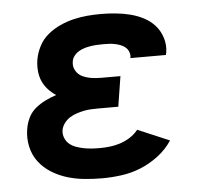

<svg xmlns="http://www.w3.org/2000/svg" viewBox="-44 -585 689 640"><g transform="rotate(-5 300.0 -265.0)"><path d="M273 8Q243 8 213 5Q183 2 155.5 -6.5Q128 -15 104 -30Q80 -45 63 -67Q46 -89 39.5 -118Q33 -147 38 -177Q41 -196 49.5 -214Q58 -232 73.5 -245Q89 -258 107.5 -267Q126 -276 144 -282Q130 -291 118 -304Q106 -317 99 -333Q92 -349 90.5 -368Q89 -387 92 -405Q96 -428 107.5 -450Q119 -472 138 -487.5Q157 -503 179 -513Q201 -523 224 -528.5Q247 -534 270 -536Q293 -538 316 -538Q341 -538 366 -535.5Q391 -533 414.5 -527Q438 -521 459 -510Q480 -499 495.5 -481.5Q511 -464 518.5 -440Q526 -416 522 -391Q521 -389 521 -387Q521 -385 520 -383H401Q401 -384 401.5 -384.5Q402 -385 402 -386Q403 -395 399.5 -404Q396 -413 389 -419Q382 -425 373 -428.5Q364 -432 354.5 -434Q345 -436 335.5 -436.5Q326 -437 316 -437Q306 -437 295.5 -436.5Q285 -436 274.5 -434.5Q264 -433 253.5 -430Q243 -427 233.5 -421.5Q224 -416 217 -407Q210 -398 209 -388Q206 -372 214 -358Q222 -344 236 -337.5Q250 -331 265.5 -328.5Q281 -326 298 -326H363L347 -225H281Q269 -225 256.5 -224.5Q244 -224 232 -221.5Q220 -219 207.5 -215Q195 -211 184 -204Q173 -197 165 -186Q157 -175 155 -163Q153 -150 158 -137.5Q163 -125 172.5 -117Q182 -109 194.5 -104.5Q207 -100 219.5 -97.5Q232 -95 245.5 -94Q259 -93 273 -93Q290 -93 307.5 -95Q325 -97 342 -102.5Q359 -108 375 -118Q391 -128 403 -143L509 -98Q490 -69 461.5 -47.5Q433 -26 402 -13.5Q371 -1 338 3.5Q305 8 273 8Z"/></g></svg>

Font: Iosevka Curly Extended
Style: Bold Italic
Weight: 700
Width: 7
Italic angle: -9°
Monospace: yes
Designer: Belleve Invis
Foundry: Belleve Invis
Version: Version 11.1.0; ttfautohint (v1.8.3)